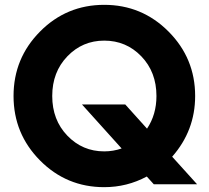

<svg xmlns="http://www.w3.org/2000/svg" viewBox="-20 -762 863 794"><path d="M795 0H616L587 -32Q505 12 411 12Q255 12 145.5 -98.5Q36 -209 36 -365Q36 -521 145.5 -631.5Q255 -742 411 -742Q567 -742 677 -631.5Q787 -521 787 -365Q787 -222 692 -114ZM411 -594Q321 -594 258.5 -529Q196 -464 196 -365Q196 -266 258.5 -201Q321 -136 411 -136Q448 -136 483 -148L319 -330H498L588 -230Q627 -288 627 -365Q627 -464 564.5 -529Q502 -594 411 -594Z"/></svg>

Font: Freely
Style: Bold
Weight: 700
Designer: Kris Sowersby
Foundry: Klim Type Foundry
Version: Version 1.006;hotconv 1.0.113;makeotfexe 2.5.65598;200799169